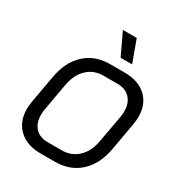

<svg xmlns="http://www.w3.org/2000/svg" viewBox="-217 -1078 1138 1226"><g transform="rotate(30 352.5 -465.0)"><path d="M49 -195Q49 -217 54 -249L90 -451Q111 -573 183.5 -640.5Q256 -708 367 -708H473Q575 -708 633.5 -654Q692 -600 692 -507Q692 -476 687 -451L651 -249Q630 -127 557 -59.5Q484 8 372 8H266Q166 8 107.5 -47Q49 -102 49 -195ZM374 -77Q445 -77 493.5 -123Q542 -169 556 -251L592 -449Q596 -469 596 -491Q596 -552 562.5 -587.5Q529 -623 470 -623H367Q296 -623 248 -577Q200 -531 185 -449L150 -251Q146 -231 146 -208Q146 -147 179 -112Q212 -77 270 -77ZM328 -938H430L489 -777H404Z"/></g></svg>

Font: Bai Jamjuree Medium
Style: Italic
Weight: 500
Italic angle: -10°
Version: Version 1.000; ttfautohint (v1.6)